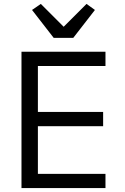

<svg xmlns="http://www.w3.org/2000/svg" viewBox="-20 -963 640 983"><path d="M90 0V-698H520V-625H174V-390H508V-317H174V-73H520V0ZM255 -769 144 -912 189 -943 306 -826 423 -943 466 -912 355 -769Z"/></svg>

Font: iA Writer Duo V
Style: Regular
Weight: 400
Designer: Mike Abbink, Paul van der Laan, Pieter van Rosmalen, Oliver Reichenstein
Foundry: Information Architects Inc.
Version: Version 2.000